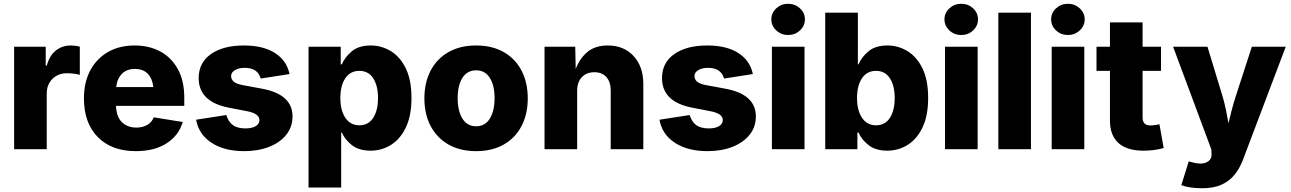

<svg xmlns="http://www.w3.org/2000/svg" viewBox="-20 -795 6881 1023"><path d="M55.2 0V-545.9H223.6V-445.8H229.5Q244.1 -500 278.1 -526.4Q312 -552.7 356.4 -552.7Q381.3 -552.7 405.3 -546.4V-396Q392.6 -400.4 372.6 -402.6Q352.5 -404.8 336.9 -404.8Q290 -404.8 259.5 -374.8Q229 -344.7 229 -296.4V0Z M703.6 10.3Q574.7 10.3 501 -64.7Q427.2 -139.6 427.2 -271Q427.2 -355.5 460.4 -418.7Q493.7 -481.9 554.4 -517.3Q615.2 -552.7 697.3 -552.7Q774.9 -552.7 834.5 -520.5Q894 -488.3 928 -426Q961.9 -363.8 961.9 -273.9V-231H598.1Q600.1 -172.9 629.6 -144Q659.2 -115.2 706.5 -115.2Q740.2 -115.2 764.6 -129.4Q789.1 -143.6 799.3 -169.9L953.6 -145Q933.1 -73.7 868.2 -31.7Q803.2 10.3 703.6 10.3ZM599.1 -331.1H796.9Q792 -376.5 767.3 -402.1Q742.7 -427.7 698.7 -427.7Q654.8 -427.7 629.4 -401.6Q604 -375.5 599.1 -331.1Z M1280.8 10.3Q1175.3 10.3 1107.2 -34.2Q1039.1 -78.6 1024.9 -157.2L1186 -182.1Q1195.8 -147.5 1220 -129.2Q1244.1 -110.8 1287.6 -110.8Q1322.3 -110.8 1342.3 -122.8Q1362.3 -134.8 1362.3 -155.3Q1362.3 -189.9 1295.9 -202.6L1200.2 -221.2Q1038.6 -252 1038.6 -378.9Q1038.6 -460.9 1103.8 -506.8Q1168.9 -552.7 1280.3 -552.7Q1382.8 -552.7 1445.6 -512.2Q1508.3 -471.7 1522.5 -400.4L1369.1 -376.5Q1353.5 -433.6 1283.2 -433.6Q1252.9 -433.6 1232.2 -421.6Q1211.4 -409.7 1211.4 -389.2Q1211.4 -373 1224.4 -360.8Q1237.3 -348.6 1271.5 -341.8L1377 -322.3Q1538.6 -292 1538.6 -174.8Q1538.6 -118.7 1505.4 -77.1Q1472.2 -35.6 1414.1 -12.7Q1356 10.3 1280.8 10.3Z M1624 204.1V-545.9H1795.4V-452.1H1801.3Q1816.9 -489.7 1854 -521.2Q1891.1 -552.7 1955.6 -552.7Q2012.7 -552.7 2062.3 -522.7Q2111.8 -492.7 2142.1 -430.7Q2172.4 -368.7 2172.4 -272.5Q2172.4 -179.7 2143.1 -117.4Q2113.8 -55.2 2064.2 -23.7Q2014.6 7.8 1954.6 7.8Q1892.6 7.8 1855.2 -21.5Q1817.9 -50.8 1801.3 -88.9H1797.9V204.1ZM1894.5 -127.4Q1942.9 -127.4 1968.5 -167Q1994.1 -206.5 1994.1 -272.5Q1994.1 -338.4 1968.5 -377.9Q1942.9 -417.5 1894.5 -417.5Q1846.7 -417.5 1820.1 -378.4Q1793.5 -339.4 1793.5 -272.5Q1793.5 -206.5 1820.3 -167Q1847.2 -127.4 1894.5 -127.4Z M2517.1 10.3Q2431.2 10.3 2369.4 -25.1Q2307.6 -60.5 2274.4 -123.8Q2241.2 -187 2241.2 -271Q2241.2 -355 2274.4 -418.5Q2307.6 -481.9 2369.4 -517.3Q2431.2 -552.7 2517.1 -552.7Q2602.5 -552.7 2664.3 -517.3Q2726.1 -481.9 2759 -418.5Q2792 -355 2792 -271Q2792 -187 2759 -123.8Q2726.1 -60.5 2664.3 -25.1Q2602.5 10.3 2517.1 10.3ZM2517.1 -122.1Q2564.5 -122.1 2589.8 -163.1Q2615.2 -204.1 2615.2 -272Q2615.2 -339.8 2589.8 -380.1Q2564.5 -420.4 2517.1 -420.4Q2469.2 -420.4 2443.8 -380.1Q2418.5 -339.8 2418.5 -272Q2418.5 -204.1 2443.8 -163.1Q2469.2 -122.1 2517.1 -122.1Z M3055.2 -311V0H2881.3V-545.9H3044.9L3047.4 -427.2Q3068.8 -483.9 3110.1 -518.3Q3151.4 -552.7 3218.3 -552.7Q3304.2 -552.7 3356 -496.3Q3407.7 -439.9 3407.7 -347.7V0H3233.9V-313.5Q3233.9 -358.9 3210.7 -384.5Q3187.5 -410.2 3146.5 -410.2Q3105.5 -410.2 3080.3 -384Q3055.2 -357.9 3055.2 -311Z M3749.5 10.3Q3644 10.3 3575.9 -34.2Q3507.8 -78.6 3493.7 -157.2L3654.8 -182.1Q3664.6 -147.5 3688.7 -129.2Q3712.9 -110.8 3756.3 -110.8Q3791 -110.8 3811 -122.8Q3831.1 -134.8 3831.1 -155.3Q3831.1 -189.9 3764.6 -202.6L3668.9 -221.2Q3507.3 -252 3507.3 -378.9Q3507.3 -460.9 3572.5 -506.8Q3637.7 -552.7 3749 -552.7Q3851.6 -552.7 3914.3 -512.2Q3977.1 -471.7 3991.2 -400.4L3837.9 -376.5Q3822.3 -433.6 3752 -433.6Q3721.7 -433.6 3700.9 -421.6Q3680.2 -409.7 3680.2 -389.2Q3680.2 -373 3693.1 -360.8Q3706.1 -348.6 3740.2 -341.8L3845.7 -322.3Q4007.3 -292 4007.3 -174.8Q4007.3 -118.7 3974.1 -77.1Q3940.9 -35.6 3882.8 -12.7Q3824.7 10.3 3749.5 10.3Z M4092.8 0V-545.9H4266.6V0ZM4179.2 -608.4Q4142.6 -608.4 4116.2 -632.8Q4089.8 -657.2 4089.8 -691.9Q4089.8 -726.6 4116.2 -750.7Q4142.6 -774.9 4179.2 -774.9Q4215.8 -774.9 4242.2 -750.7Q4268.6 -726.6 4268.6 -691.9Q4268.6 -657.2 4242.2 -632.8Q4215.8 -608.4 4179.2 -608.4Z M4707.5 7.8Q4645.5 7.8 4608.2 -21.5Q4570.8 -50.8 4554.2 -88.9H4548.3V0H4377V-727.5H4550.8V-452.1H4554.2Q4569.8 -489.7 4606.9 -521.2Q4644 -552.7 4708.5 -552.7Q4765.6 -552.7 4815.2 -522.7Q4864.7 -492.7 4895 -430.7Q4925.3 -368.7 4925.3 -272.5Q4925.3 -179.7 4896 -117.4Q4866.7 -55.2 4817.1 -23.7Q4767.6 7.8 4707.5 7.8ZM4647.5 -127.4Q4695.8 -127.4 4721.4 -167Q4747.1 -206.5 4747.1 -272.5Q4747.1 -338.4 4721.4 -377.9Q4695.8 -417.5 4647.5 -417.5Q4599.6 -417.5 4573 -378.4Q4546.4 -339.4 4546.4 -272.5Q4546.4 -206.5 4573.2 -167Q4600.1 -127.4 4647.5 -127.4Z M5015.1 0V-545.9H5189V0ZM5101.6 -608.4Q5064.9 -608.4 5038.6 -632.8Q5012.2 -657.2 5012.2 -691.9Q5012.2 -726.6 5038.6 -750.7Q5064.9 -774.9 5101.6 -774.9Q5138.2 -774.9 5164.6 -750.7Q5190.9 -726.6 5190.9 -691.9Q5190.9 -657.2 5164.6 -632.8Q5138.2 -608.4 5101.6 -608.4Z M5473.1 -727.5V0H5299.3V-727.5Z M5583.5 0V-545.9H5757.3V0ZM5669.9 -608.4Q5633.3 -608.4 5606.9 -632.8Q5580.6 -657.2 5580.6 -691.9Q5580.6 -726.6 5606.9 -750.7Q5633.3 -774.9 5669.9 -774.9Q5706.5 -774.9 5732.9 -750.7Q5759.3 -726.6 5759.3 -691.9Q5759.3 -657.2 5732.9 -632.8Q5706.5 -608.4 5669.9 -608.4Z M6166 -545.9V-417.5H6067.9V-168.5Q6067.9 -126.5 6110.4 -126.5Q6119.1 -126.5 6135.3 -128.7Q6151.4 -130.9 6157.7 -132.8L6180.2 -6.3Q6150.9 2 6123.5 4.9Q6096.2 7.8 6071.8 7.8Q5984.4 7.8 5939.2 -33Q5894 -73.7 5894 -152.3V-417.5H5822.3V-545.9H5894V-675.8H6067.9V-545.9Z M6274.4 191.4 6313.5 64.9 6335.4 70.8Q6381.8 83 6409.9 69.1Q6438 55.2 6435.1 22.9L6434.1 1L6230.5 -545.9H6413.6L6494.1 -281.2Q6504.4 -246.1 6511.7 -210.9Q6519 -175.8 6525.4 -138.7Q6534.2 -176.3 6543.5 -211.4Q6552.7 -246.6 6564 -281.2L6649.9 -545.9H6830.6L6602.5 56.6Q6585.9 100.6 6558.8 134.8Q6531.7 168.9 6489.5 188.5Q6447.3 208 6384.8 208Q6317.9 208 6274.4 191.4Z"/></svg>

Font: Inter Extra Bold
Style: Regular
Weight: 800
Designer: Rasmus Andersson
Foundry: rsms
Version: Version 4.000;git-3c8e0fc